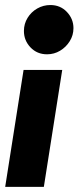

<svg xmlns="http://www.w3.org/2000/svg" viewBox="-20 -542 327 752"><path d="M0.3 190 72.3 -268H223.7L151.7 190ZM164.3 -329.3Q125.3 -329.3 99.5 -356.3Q73.7 -383.3 73.7 -420.7Q73.7 -448.7 88 -472Q102.3 -495.3 126 -508.8Q149.7 -522.3 177.3 -522.3Q216.3 -522.3 242 -495.2Q267.7 -468 267.7 -431.7Q267.7 -404 253.2 -380.7Q238.7 -357.3 215.3 -343.3Q192 -329.3 164.3 -329.3Z"/></svg>

Font: MuseoModerno Thin
Style: Italic
Weight: 100
Italic angle: -9°
Designer: Pablo Cosgaya, Héctor Gatti, Marcela Romero, and the Authors of The MuseoModerno Project.
Foundry: Omnibus-Type Team
Version: Version 1.003